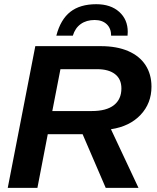

<svg xmlns="http://www.w3.org/2000/svg" viewBox="-20 -912 762 932"><path d="M493.2 0 380.9 -260.7H211.9L161.6 0H17.6L151.4 -688H469.2Q546.9 -688 602.3 -664.1Q657.7 -640.1 686.5 -595.7Q715.3 -551.3 715.3 -491.2Q715.3 -410.6 662.4 -354.5Q609.4 -298.3 518.6 -284.7L652.3 0ZM425.8 -373Q496.6 -373 533 -401.6Q569.3 -430.2 569.3 -482.9Q569.3 -528.3 538.3 -552.2Q507.3 -576.2 451.2 -576.2H273.4L233.9 -373ZM447.3 -891.6Q517.1 -891.6 558.6 -854.5Q600.1 -817.4 600.1 -757.3L599.1 -738.8H519.5Q519.5 -774.4 497.8 -794.7Q476.1 -814.9 439.5 -814.9Q399.4 -814.9 372.1 -795.4Q344.7 -775.9 333.5 -738.8H253.4Q273.9 -817.4 321.3 -854.5Q368.7 -891.6 447.3 -891.6Z"/></svg>

Font: Liberation Sans
Style: Bold Italic
Weight: 700
Italic angle: -12°
Designer: Steve Matteson
Foundry: Ascender Corporation
Version: Version 2.1.5